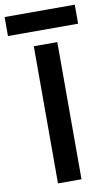

<svg xmlns="http://www.w3.org/2000/svg" viewBox="-137 -918 550 965"><g transform="rotate(-10 138.0 -435.0)"><path d="M78 -700V0H198V-700ZM-41 -773H317V-870H-41Z"/></g></svg>

Font: Jost Medium
Style: Regular
Weight: 500
Version: Version 3.710